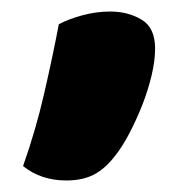

<svg xmlns="http://www.w3.org/2000/svg" viewBox="-20 -198 326 333"><path d="M179 73Q162 95 142.5 105Q123 115 95 115Q51 115 20 90Q42 28 57 -37.5Q72 -103 82 -156Q99 -165 123 -171.5Q147 -178 171 -178Q202 -178 225.5 -164Q249 -150 249 -114Q249 -93 243 -67.5Q237 -42 227 -16.5Q217 9 204.5 33Q192 57 179 73Z"/></svg>

Font: Baloo Bhaijaan
Style: Regular
Weight: 400
Designer: Devika Bhansali and Ek Type
Foundry: Ek Type
Version: Version 1.443;PS 1.000;hotconv 16.6.51;makeotf.lib2.5.65220;